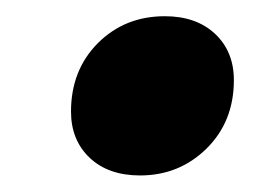

<svg xmlns="http://www.w3.org/2000/svg" viewBox="-20 -484 323 232"><path d="M149.2 -272Q111 -272 88.4 -293.3Q65.8 -314.7 65.8 -349.2Q65.8 -399.3 98.3 -431.9Q130.8 -464.4 179.2 -464.4Q217.1 -464.4 239.9 -443.1Q262.6 -421.7 262.6 -387.2Q262.6 -337.1 229.6 -304.5Q196.6 -272 149.2 -272Z"/></svg>

Font: Kufam
Style: Italic
Weight: 400
Italic angle: -11°
Designer: Artur Schmal
Foundry: Original Type
Version: Version 1.301; ttfautohint (v1.8.3)